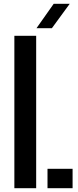

<svg xmlns="http://www.w3.org/2000/svg" viewBox="-20 -988 411 1008"><path d="M55.4 0V-800H169.9V0ZM229.4 0V-101.7H361.1V0ZM171.6 -840 261.9 -968H346L252.4 -840Z"/></svg>

Font: Big Shoulders Stencil Text Thin
Style: Regular
Weight: 100
Designer: Patric King
Foundry: XO Type Co
Version: Version 2.001